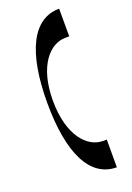

<svg xmlns="http://www.w3.org/2000/svg" viewBox="-158 -758 652 951"><g transform="rotate(-20 167.5 -282.0)"><path d="M264 -10C184 -10 100 -97 100 -282C100 -467 184 -554 264 -554H285V-700C144 -700 70 -547 70 -282C70 -16 144 136 285 136V-10Z"/></g></svg>

Font: Space Cowgirl Bold
Style: Regular
Weight: 700
Designer: Valery Marier
Foundry: Valery Marier
Version: Version 1.000;hotconv 1.0.109;makeotfexe 2.5.65596